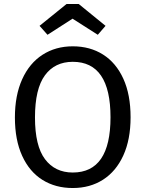

<svg xmlns="http://www.w3.org/2000/svg" viewBox="-20 -934 732 966"><path d="M637 -344Q637 -232 600.5 -152Q564 -72 498.5 -30Q433 12 346 12Q259 12 193.5 -29Q128 -70 91.5 -150Q55 -230 55 -343Q55 -454 91.5 -535Q128 -616 194 -658.5Q260 -701 346 -701Q433 -701 498.5 -659.5Q564 -618 600.5 -538Q637 -458 637 -344ZM156 -343Q156 -200 206.5 -133Q257 -66 346 -66Q536 -66 536 -344Q536 -623 346 -623Q256 -623 206 -555Q156 -487 156 -343ZM179 -804 315 -914H376L511 -804L472 -759L345 -840L219 -759Z"/></svg>

Font: Fira Sans
Style: Regular
Weight: 400
Designer: bBox Type GmbH & Carrois Corporate GbR & Edenspiekermann AG
Foundry: bBox Type GmbH & Carrois Corporate GbR & Edenspiekermann AG
Version: Version 4.301